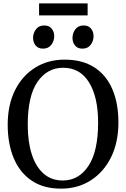

<svg xmlns="http://www.w3.org/2000/svg" viewBox="-20 -1104 745 1135"><path d="M346.5 11Q239 12.5 167.8 -35.8Q96.5 -84 61 -169.5Q25.5 -255 25.5 -366.5Q25.5 -484.5 69 -571Q112.5 -657.5 188.5 -704.5Q264.5 -751.5 361.5 -751.5Q467.5 -751.5 538.2 -705.5Q609 -659.5 644.5 -576Q680 -492.5 680 -380.5Q680 -262.5 636.8 -175Q593.5 -87.5 518.2 -38.8Q443 10 346.5 11ZM353.5 -703.5Q259 -703.5 201.5 -620Q144 -536.5 144 -366.5Q144 -265.5 168 -191.5Q192 -117.5 238.2 -77.2Q284.5 -37 351 -37Q445.5 -37 502.8 -123.2Q560 -209.5 560 -380Q560 -530 506.5 -616.8Q453 -703.5 353.5 -703.5ZM233.5 -816.5Q206 -816.5 190.8 -835Q175.5 -853.5 175.5 -880Q175.5 -908.5 192.5 -931Q209.5 -953.5 241 -953.5H242Q270 -953.5 285.2 -935Q300.5 -916.5 300.5 -890Q300.5 -861.5 283.2 -839Q266 -816.5 234.5 -816.5ZM466.5 -816.5Q438.5 -816.5 423.5 -835Q408.5 -853.5 408.5 -880Q408.5 -908.5 425.5 -931Q442.5 -953.5 474 -953.5H475Q503 -953.5 518 -935Q533 -916.5 533 -890Q533 -861.5 516 -839Q499 -816.5 467.5 -816.5ZM498 -1084V-1013H211V-1084Z"/></svg>

Font: Merriweather Text
Style: Regular
Weight: 400
Designer: Eben Sorkin
Foundry: Eben Sorkin
Version: Version 2.100; ttfautohint (v1.7.19-72a1) -l 8 -r 50 -G 200 